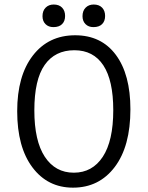

<svg xmlns="http://www.w3.org/2000/svg" viewBox="-20 -839 670 871"><path d="M58 -334.6Q58 -495.1 129 -587Q200 -679 321 -679Q439.5 -679 505.6 -590.1Q571.6 -501.2 571.6 -343.2Q571.6 -175.3 500.6 -81.5Q429.6 12.3 311.1 12.3Q196.3 12.3 127.2 -79.6Q58 -171.6 58 -334.6ZM135.8 -338.3Q135.8 -200 183.3 -127.8Q230.9 -55.6 314.8 -55.6Q398.8 -55.6 446.3 -127.8Q493.8 -200 493.8 -339.5Q493.8 -474.1 448.8 -542.6Q403.7 -611.1 317.3 -611.1Q229.6 -611.1 182.7 -544.4Q135.8 -477.8 135.8 -338.3ZM172.8 -765.4Q172.8 -790.1 187 -804.3Q201.2 -818.5 223.5 -818.5Q248.1 -818.5 261.7 -804.3Q275.3 -790.1 275.3 -766.7Q275.3 -743.2 261.7 -729.6Q248.1 -716 222.2 -716Q200 -716 186.4 -729.6Q172.8 -743.2 172.8 -765.4ZM354.3 -765.4Q354.3 -790.1 368.5 -804.3Q382.7 -818.5 404.9 -818.5Q429.6 -818.5 443.2 -804.3Q456.8 -790.1 456.8 -766.7Q456.8 -743.2 443.2 -729.6Q429.6 -716 403.7 -716Q381.5 -716 367.9 -729.6Q354.3 -743.2 354.3 -765.4Z"/></svg>

Font: Slabo 27px
Style: Regular
Weight: 400
Version: Version 1.02 Build 003a